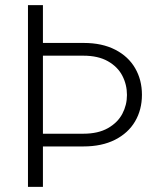

<svg xmlns="http://www.w3.org/2000/svg" viewBox="-20 -731 633 751"><path d="M147.9 -158.2V0H89.4V-710.9H147.9V-563H308.1Q379.4 -563 430.7 -536.6Q481.9 -510.3 508.5 -464.4Q535.2 -418.5 535.2 -360.4Q535.2 -301.8 508.3 -256.1Q481.4 -210.4 429.9 -184.3Q378.4 -158.2 306.2 -158.2ZM147.9 -513.2V-208H306.2Q363.8 -208 402.1 -229.7Q440.4 -251.5 458.5 -285.9Q476.6 -320.3 476.6 -359.4Q476.6 -399.9 458.5 -434.8Q440.4 -469.7 402.1 -491.5Q363.8 -513.2 306.2 -513.2Z"/></svg>

Font: Mardoto Light
Style: Regular
Weight: 400
Designer: Christian Robertson, Vahan Hovhannisyan
Foundry: Google
Version: Version 1.000